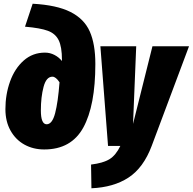

<svg xmlns="http://www.w3.org/2000/svg" viewBox="-20 -782 1033 1029"><path d="M9 -197Q9 -276 34 -345.5Q59 -415 107 -457.5Q155 -500 221 -500Q248 -500 272 -487.5Q296 -475 312 -455V-461Q312 -531 294.5 -566.5Q277 -602 236.5 -617Q196 -632 114 -639L155 -762Q284 -755 357.5 -718Q431 -681 461 -613.5Q491 -546 491 -439Q491 -216 426.5 -98.5Q362 19 217 19Q158 19 111 -7Q64 -33 36.5 -82Q9 -131 9 -197ZM299 -341Q279 -371 261 -371Q228 -371 213.5 -316.5Q199 -262 199 -190Q199 -116 230 -116Q260 -116 275.5 -175.5Q291 -235 299 -341Z M793 0Q749 117 669 169.5Q589 222 470 227L468 100Q533 92 567 71Q601 50 625 0H559L518 -534H710L693 -118L797 -534H993Z"/></svg>

Font: Fira Sans Extra Condensed Black
Style: Italic
Weight: 900
Width: 3
Italic angle: -8°
Designer: Carrois Corporate & Edenspiekermann AG
Foundry: Carrois Corporate GbR & Edenspiekermann AG
Version: Version 4.203